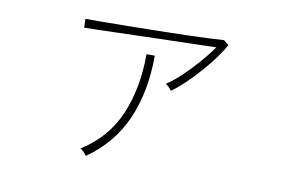

<svg xmlns="http://www.w3.org/2000/svg" viewBox="-63 -618 1125 753"><g transform="rotate(10 500.0 -241.5)"><path d="M602 -280Q598 -286 591 -293Q584 -300 578 -304Q606 -322 637.5 -352Q669 -382 698.5 -416Q728 -450 748 -479Q722 -478 677.5 -477Q633 -476 578.5 -474.5Q524 -473 467.5 -471.5Q411 -470 361 -468.5Q311 -467 274.5 -466Q238 -465 224 -465L223 -500Q243 -500 286.5 -500Q330 -500 387.5 -501Q445 -502 506.5 -503Q568 -504 623.5 -505.5Q679 -507 719 -509Q759 -511 773 -512L793 -496Q775 -462 742 -420.5Q709 -379 671.5 -341Q634 -303 602 -280ZM318 29Q314 24 307 16Q300 8 292 4Q393 -59 438 -164Q483 -269 483 -405H516Q516 -263 468.5 -153Q421 -43 318 29Z"/></g></svg>

Font: Zen Kaku Gothic New Light
Style: Regular
Weight: 300
Designer: Yoshimichi Ohira
Foundry: Positype
Version: Version 1.002